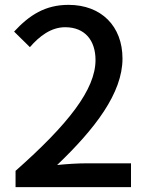

<svg xmlns="http://www.w3.org/2000/svg" viewBox="-20 -770 610 790"><path d="M44 0H519V-98H335C299 -98 253 -95 215 -91C371 -240 484 -387 484 -529C484 -662 397 -750 262 -750C166 -750 101 -708 38 -640L103 -576C142 -621 190 -658 248 -658C330 -658 373 -603 373 -523C373 -402 261 -259 44 -67Z"/></svg>

Font: Noto Sans T Chinese Medium
Style: Regular
Weight: 500
Designer: Ryoko NISHIZUKA (kana & ideographs); Paul D. Hunt (Latin, Greek & Cyrillic); Wenlong ZHANG (bopomofo); Sandoll Communica
Foundry: Adobe Systems Incorporated
Version: Version 1.000;PS 1;hotconv 1.0.78;makeotf.lib2.5.61930